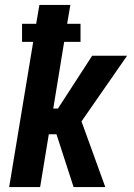

<svg xmlns="http://www.w3.org/2000/svg" viewBox="-20 -755 540 775"><path d="M17 0 114 -586H69V-659H126L139 -735H264L251 -659H305V-586H239L195 -317H214L352 -530H493L309 -265L405 0H277L208 -213H177L142 0Z"/></svg>

Font: Iosevka Curly XBdObl
Style: Regular
Weight: 800
Italic angle: -9°
Monospace: yes
Designer: Belleve Invis
Foundry: Belleve Invis
Version: Version 11.1.0; ttfautohint (v1.8.3)